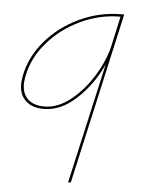

<svg xmlns="http://www.w3.org/2000/svg" viewBox="-51 -447 569 777"><g transform="rotate(5 233.5 -58.0)"><path d="M422 -406 266 290H255L365 -198Q327 -115 263.5 -56Q200 3 131 3Q84 3 57.5 -21.5Q31 -46 31 -89Q31 -100 35 -124Q50 -201 105 -265.5Q160 -330 241 -368Q322 -406 411 -406ZM382 -278 408 -396Q324 -396 246.5 -359.5Q169 -323 115 -261Q61 -199 46 -124Q42 -100 42 -91Q42 -51 65.5 -29Q89 -7 132 -7Q187 -7 239.5 -49Q292 -91 330.5 -154.5Q369 -218 382 -278Z"/></g></svg>

Font: Ysabeau Hairline
Style: Italic
Weight: 100
Italic angle: -12°
Designer: Christian Thalmann (Catharsis Fonts)
Version: Version 0.003